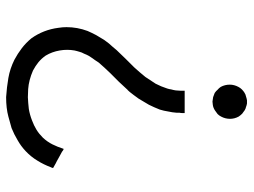

<svg xmlns="http://www.w3.org/2000/svg" viewBox="-114 -444 776 587"><g transform="rotate(90 273.5 -150.0)"><path d="M290 -517.6Q292 -517.6 293 -517.6Q294.9 -517.6 295.9 -517.6Q301.8 -516.6 306.6 -514.6Q311.5 -513.7 316.4 -510.7Q322.3 -506.8 327.1 -502.9Q332 -498 335.9 -492.2Q342.8 -479.5 342.8 -465.8Q342.8 -451.2 335.9 -438.5Q333 -432.6 328.1 -427.7Q323.2 -423.8 317.4 -419.9Q308.6 -414.1 299.8 -413.1Q292 -412.1 290 -412.1Q283.2 -413.1 276.4 -414.1Q270.5 -416 263.7 -418.9Q257.8 -422.9 253.9 -427.7Q249 -431.6 245.1 -437.5Q238.3 -450.2 238.3 -464.8Q238.3 -478.5 245.1 -491.2Q248 -497.1 252.9 -502Q257.8 -506.8 262.7 -509.8Q268.6 -513.7 274.4 -514.6Q280.3 -516.6 286.1 -517.6Q287.1 -517.6 288.1 -517.6Q290 -517.6 290 -517.6ZM325.2 -320.3Q325.2 -315.4 324.2 -311.5Q324.2 -307.6 324.2 -302.7Q323.2 -289.1 320.3 -276.4Q318.4 -263.7 314.5 -251Q307.6 -233.4 299.8 -217.8Q291 -202.1 281.2 -186.5Q268.6 -168.9 260.7 -159.2Q252.9 -150.4 254.9 -153.3Q242.2 -139.6 229.5 -126Q216.8 -113.3 203.1 -99.6Q194.3 -90.8 186.5 -82Q178.7 -73.2 170.9 -64.5Q167 -58.6 163.1 -52.7Q159.2 -47.9 150.4 -34.2Q146.5 -27.3 143.6 -19.5Q139.6 -12.7 137.7 -4.9Q136.7 -1 135.7 2Q134.8 5.9 133.8 9.8Q129.9 32.2 133.8 54.7Q137.7 78.1 149.4 97.7Q158.2 110.4 169.9 120.1Q180.7 128.9 195.3 136.7Q224.6 149.4 252 151.4Q279.3 152.3 276.4 152.3Q294.9 151.4 312.5 149.4Q330.1 146.5 347.7 139.6Q363.3 133.8 376 126Q388.7 118.2 400.4 106.4Q413.1 92.8 420.9 77.1Q428.7 61.5 434.6 43Q434.6 43 435.5 43Q435.5 43 435.5 43Q437.5 43.9 439.5 44.9Q441.4 45.9 443.4 47.9Q448.2 50.8 454.1 53.7Q459 56.6 464.8 59.6Q468.8 61.5 471.7 63.5Q475.6 65.4 479.5 67.4Q482.4 69.3 486.3 71.3Q490.2 73.2 493.2 75.2Q493.2 77.1 492.2 78.1Q492.2 80.1 491.2 81.1Q482.4 104.5 470.7 123Q459 142.6 441.4 159.2Q425.8 173.8 408.2 183.6Q390.6 194.3 371.1 202.1Q361.3 205.1 335.9 211.9Q310.5 218.8 276.4 218.8Q246.1 216.8 217.8 211.9Q189.5 207 162.1 193.4Q143.6 183.6 127 170.9Q110.4 158.2 96.7 141.6Q70.3 104.5 64.5 58.6Q62.5 45.9 62.5 34.2Q62.5 1 74.2 -30.3Q80.1 -43.9 86.9 -56.6Q93.8 -68.4 101.6 -81.1Q113.3 -97.7 122.1 -106.4Q129.9 -116.2 132.8 -119.1Q146.5 -132.8 159.2 -146.5Q171.9 -159.2 185.5 -172.9Q193.4 -181.6 200.2 -189.5Q208 -198.2 214.8 -207Q225.6 -222.7 235.4 -238.3Q244.1 -254.9 250 -273.4Q252 -279.3 252.9 -286.1Q254.9 -293 255.9 -299.8Q256.8 -306.6 256.8 -313.5Q256.8 -320.3 256.8 -327.1Q258.8 -327.1 260.7 -327.1Q262.7 -327.1 264.6 -327.1Q270.5 -327.1 277.3 -327.1Q283.2 -327.1 290 -327.1Q293.9 -327.1 298.8 -327.1Q302.7 -327.1 306.6 -327.1Q311.5 -327.1 315.4 -327.1Q320.3 -327.1 325.2 -327.1Q325.2 -325.2 325.2 -324.2Q325.2 -322.3 325.2 -320.3Z"/></g></svg>

Font: LeFont
Style: Light
Weight: 300
Designer: Leryon MEDIA
Version: Version 1.0